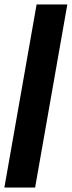

<svg xmlns="http://www.w3.org/2000/svg" viewBox="-63 -731 323 864"><path d="M-43.3 113H95L240 -711H101.7Z"/></svg>

Font: Anybody Thin
Style: Italic
Weight: 100
Italic angle: -10°
Designer: Tyler Finck
Foundry: Etcetera Type Company
Version: Version 1.114;gftools[0.9.25]